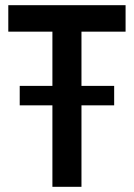

<svg xmlns="http://www.w3.org/2000/svg" viewBox="-20 -720 516 740"><path d="M294 -598V-389H420V-314H294V0H182V-314H56V-389H182V-598H12V-700H464V-598Z"/></svg>

Font: Cabin Condensed SemiBold
Style: Regular
Weight: 600
Width: 3
Designer: Pablo Impallari
Foundry: Pablo Impallari. http://www.impallari.com Igino Marini. http://www.ikern.com
Version: Version 2.001